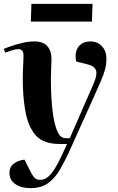

<svg xmlns="http://www.w3.org/2000/svg" viewBox="-30 -747 610 996"><path d="M326 46Q304 93 279.5 135Q255 177 219.5 203Q184 229 128 229Q80 229 49.5 208Q19 187 19 150Q19 119 41.5 102Q64 85 97 81L119 125Q137 162 148 174Q159 186 179 186Q208 186 232.5 157.5Q257 129 284 73L318 0H279Q226 0 190.5 -18Q155 -36 133 -77Q110 -115 99 -185Q88 -255 88 -343Q88 -359 89 -382Q90 -405 91 -426Q92 -447 92 -459Q92 -492 65 -492Q51 -492 32.5 -486Q14 -480 -3 -474L-10 -493Q4 -500 31 -509Q58 -518 89 -525Q120 -532 148 -532Q196 -532 217 -506Q238 -480 237 -440Q237 -424 235.5 -395Q234 -366 234 -337Q234 -291 236.5 -241.5Q239 -192 246 -147.5Q253 -103 265 -72Q275 -47 286.5 -38.5Q298 -30 313 -30H332L456 -314Q475 -359 468.5 -380.5Q462 -402 432 -411L365 -428Q356 -478 377.5 -505Q399 -532 439 -532Q475 -532 498.5 -507.5Q522 -483 522 -442Q522 -413 515 -387Q508 -361 492.5 -324.5Q477 -288 450 -229ZM133 -727H450L447 -635H130Z"/></svg>

Font: Literata 72pt
Style: Bold Italic
Weight: 700
Italic angle: -2°
Designer: Latin by Veronika Burian and Jose Scaglione. Greek by Irene Vlachou. Cyrillic by Vera Evstafieva
Foundry: TypeTogether
Version: Version 3.002